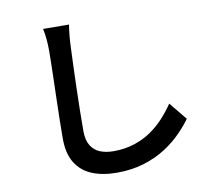

<svg xmlns="http://www.w3.org/2000/svg" viewBox="-89 -894 1179 1058"><g transform="rotate(-10 500.0 -364.5)"><path d="M363 -789Q358 -760 355 -727Q352 -694 351 -665Q349 -624 347 -564.5Q345 -505 343 -439Q341 -373 340 -309.5Q339 -246 339 -197Q339 -146 358 -115.5Q377 -85 409.5 -72Q442 -59 484 -59Q547 -59 599.5 -76Q652 -93 694 -121.5Q736 -150 770 -187Q804 -224 831 -264L912 -165Q887 -130 848.5 -90.5Q810 -51 757 -16.5Q704 18 635 39.5Q566 61 482 61Q403 61 344 37Q285 13 252.5 -39.5Q220 -92 220 -176Q220 -217 221 -270.5Q222 -324 223.5 -381Q225 -438 226.5 -493Q228 -548 229 -593Q230 -638 230 -665Q230 -699 227 -731Q224 -763 218 -790Z"/></g></svg>

Font: Noto Sans JP Thin SemiBold
Style: Regular
Weight: 600
Version: Version 2.004-H2;hotconv 1.0.118;makeotfexe 2.5.65603